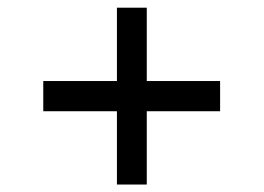

<svg xmlns="http://www.w3.org/2000/svg" viewBox="-20 -539 699 509"><path d="M290 -49.8V-518.6H369.1V-49.8ZM94.7 -244.1V-324.2H563.5V-244.1Z"/></svg>

Font: GitLab Sans
Style: Regular
Weight: 400
Designer: Rasmus Andersson
Foundry: Modifications by GitLab B.V., manufactured by rsms
Version: Version 4.000;git-c8fb6b7